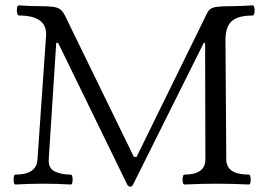

<svg xmlns="http://www.w3.org/2000/svg" viewBox="-20 -686 1005 717"><path d="M467 11Q459 11 455 3L197 -526H190L162 -91Q160 -58 184 -46Q208 -34 244 -34Q249 -34 250.5 -24.5Q252 -15 250.5 -6Q249 3 244 3Q192 0 141 0Q89 0 38 3Q33 3 31.5 -6Q30 -15 31.5 -24.5Q33 -34 38 -34Q117 -34 120 -91L152 -552Q157 -628 51 -628Q46 -628 44 -637.5Q42 -647 43.5 -656.5Q45 -666 51 -666Q89 -663 127 -663Q161 -663 178.5 -660.5Q196 -658 205 -651Q214 -644 222 -629L480 -100H490L751 -632Q757 -646 766 -652.5Q775 -659 794.5 -661Q814 -663 850 -663Q870 -663 886.5 -664Q903 -665 923 -666Q928 -666 930 -656.5Q932 -647 930 -637.5Q928 -628 923 -628Q870 -628 846 -607.5Q822 -587 822 -537L825 -91Q825 -34 909 -34Q914 -34 915.5 -24.5Q917 -15 915.5 -6Q914 3 909 3Q848 0 789 0Q729 0 670 3Q664 3 662.5 -6Q661 -15 662.5 -24.5Q664 -34 669 -34Q747 -34 747 -91L746 -526H741L477 3Q473 11 467 11Z"/></svg>

Font: Junicode SmExp
Style: Regular
Weight: 400
Width: 6
Designer: Peter S. Baker
Version: Version 2.205; ttfautohint (v1.8.4)